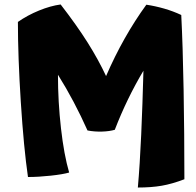

<svg xmlns="http://www.w3.org/2000/svg" viewBox="-20 -787 877 858"><path d="M804 14Q749 35 702.5 43Q656 51 596 51Q605 -50 611 -185Q617 -320 621 -471Q584 -409 552 -343Q520 -277 493 -207Q469 -200 435.5 -199Q402 -198 371 -204Q342 -269 309 -331.5Q276 -394 239 -453Q239 -332 252.5 -213.5Q266 -95 289 -16Q262 -8 207 -2Q152 4 105 4Q86 -127 73 -330.5Q60 -534 60 -689Q103 -719 154.5 -740Q206 -761 251 -767Q323 -674 371.5 -597Q420 -520 454 -447Q492 -535 537.5 -615.5Q583 -696 634 -766Q674 -760 714 -748.5Q754 -737 790 -720Q797 -583 800.5 -386Q804 -189 804 14Z"/></svg>

Font: Atma
Style: Bold
Weight: 700
Designer: Gregori Vincens, Jeremie Hornus, Riccardo Olocco, Yoann Minet.
Foundry: black foundry
Version: Version 1.102;PS 1.100;hotconv 1.0.86;makeotf.lib2.5.63406